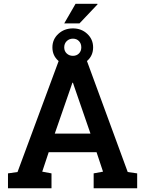

<svg xmlns="http://www.w3.org/2000/svg" viewBox="-20 -1012 780 1032"><path d="M22.9 0V-80.1L74.2 -87.4L305.2 -710.9H437.5L666.5 -87.4L717.3 -80.1V0H483.4V-80.1L533.7 -89.4L499 -193.8H241.7L207 -89.4L256.8 -80.1V0ZM274.4 -293.9H466.3L378.9 -546.9L372.1 -567.4H369.1L361.8 -545.9ZM325.2 -886.2 386.2 -991.7H503.4L504.4 -988.8L407.2 -886.2ZM372.1 -657.2Q325.2 -657.2 293.5 -685.3Q261.7 -713.4 261.7 -757.3Q261.7 -800.8 293.7 -830.1Q325.7 -859.4 372.1 -859.4Q417.5 -859.4 449 -830.1Q480.5 -800.8 480.5 -757.3Q480.5 -713.4 449 -685.3Q417.5 -657.2 372.1 -657.2ZM372.1 -711.9Q391.6 -711.9 404.3 -724.6Q417 -737.3 417 -757.3Q417 -777.8 404.5 -791Q392.1 -804.2 372.1 -804.2Q352.1 -804.2 338.6 -791Q325.2 -777.8 325.2 -757.3Q325.2 -737.3 338.6 -724.6Q352.1 -711.9 372.1 -711.9Z"/></svg>

Font: Roboto Slab SemiBold
Style: Regular
Weight: 600
Designer: Google
Version: Version 2.001; ttfautohint (v1.8.3)